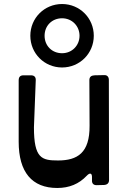

<svg xmlns="http://www.w3.org/2000/svg" viewBox="-20 -922 636 956"><path d="M289 -586C377 -586 447 -656 447 -744C447 -832 377 -902 289 -902C201 -902 131 -832 131 -744C131 -656 201 -586 289 -586ZM289 -657C239 -657 202 -694 202 -744C202 -794 239 -831 289 -831C339 -831 376 -792 376 -744C376 -696 339 -657 289 -657ZM265 14C325 14 373 -6 412 -47C428 -64 439 -60 438 -38V-25C437 -9 445 0 461 0L498 -1C514 -2 523 -10 523 -26L522 -524C522 -540 513 -549 498 -548L450 -547C434 -546 425 -539 425 -523L426 -296C427 -161 366 -123 269 -123C188 -123 149 -133 149 -288L158 -522C159 -539 150 -547 134 -547H97C81 -547 73 -539 73 -522V-216C73 -65 139 14 265 14Z"/></svg>

Font: OpenDyslexic3
Style: Regular
Weight: 400
Designer: Abelardo Gonzalez
Version: Version 3.001;PS 003.001;hotconv 1.0.88;makeotf.lib2.5.64775